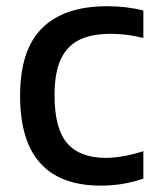

<svg xmlns="http://www.w3.org/2000/svg" viewBox="-20 -572 490 602"><path d="M43 -271.5Q43 -415.5 112.2 -484Q181.5 -552.5 315.5 -552.5Q377 -552.5 429.5 -539V-453Q376.5 -466 328.5 -466Q267 -466 228.2 -446.8Q189.5 -427.5 170.2 -385.2Q151 -343 151 -273.5Q151 -168.5 190.8 -122.8Q230.5 -77 312 -77Q363.5 -77 429.5 -98V-12Q366.5 10 296 10Q43 10 43 -271.5Z"/></svg>

Font: Encode Sans Medium
Style: Regular
Weight: 500
Designer: Multiple Designers
Foundry: Impallari Type
Version: Version 2.000